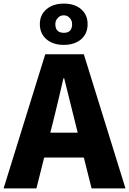

<svg xmlns="http://www.w3.org/2000/svg" viewBox="-28 -1045 716 1065"><path d="M293 -946Q279 -932 279 -911Q279 -863 326 -863Q372 -863 372 -911Q372 -932 358 -946Q345 -960 326 -960Q306 -960 293 -946ZM230 -827Q193 -859 193 -911Q193 -963 230 -994Q266 -1025 326 -1025Q386 -1025 422 -994Q458 -963 458 -911Q458 -859 422 -827Q385 -796 326 -796Q266 -796 230 -827ZM403 -309 328 -611H324Q285 -443 267 -372L251 -309ZM437 -171H217L174 0H-8L223 -744H437L668 0H480Z"/></svg>

Font: Source Han Sans CN Heavy
Style: Bold
Weight: 900
Designer: Ryoko NISHIZUKA (kana & ideographs); Paul D. Hunt (Latin, Greek & Cyrillic); Wenlong ZHANG (bopomofo); Sandoll Communica
Foundry: Adobe Systems Incorporated
Version: Version 1.000;PS 1;hotconv 1.0.78;makeotf.lib2.5.61930